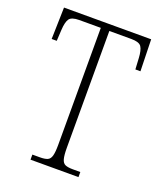

<svg xmlns="http://www.w3.org/2000/svg" viewBox="-133 -801 752 888"><g transform="rotate(20 243.0 -357.0)"><path d="M123 0V-25H160Q184 -25 197 -30.5Q210 -36 215 -54Q220 -72 220 -108V-684H114Q76 -684 65 -667.5Q54 -651 52 -612L49 -558H24L28 -714H457L461 -558H436L433 -612Q431 -651 420 -667.5Q409 -684 370 -684H262V-109Q262 -73 267 -54.5Q272 -36 285 -30.5Q298 -25 322 -25H359V0Z"/></g></svg>

Font: Noto Serif Khmer Condensed ExtraLight
Style: Regular
Weight: 250
Width: 3
Designer: Danh Hong and the Monotype Design Team
Foundry: Monotype Imaging Inc.
Version: Version 2.004